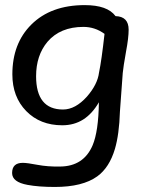

<svg xmlns="http://www.w3.org/2000/svg" viewBox="-20 -535 571 766"><path d="M469.7 -243.7 458.5 -90.3Q455.6 1 438.5 59.1Q416.5 133.3 368.2 168.5Q309.6 210.9 198.7 210.9Q133.8 210.9 89.8 202.6Q28.3 191.4 28.3 155.3Q28.3 114.7 70.8 114.7Q88.4 114.7 129.4 122.6Q170.4 130.4 220.2 129.4Q314 128.4 349.6 44.4Q373 -11.2 374.5 -127Q348.1 -81.1 311.8 -58.1Q275.4 -35.2 228.5 -35.2Q140.1 -35.2 84.7 -91.8Q29.3 -148.4 29.3 -238.3Q29.3 -361.8 105 -437Q183.1 -514.6 317.9 -514.6Q363.3 -514.6 394 -503.7Q424.8 -492.7 440.9 -470.7Q493.2 -469.2 493.2 -416.5Q493.2 -383.8 482.9 -329.6Q471.7 -266.6 469.7 -243.7ZM313 -427.7Q220.2 -427.7 169.4 -368.2Q124 -314 124 -231Q124 -164.6 150.9 -131.3Q177.7 -98.1 231.4 -98.1Q280.8 -98.1 327.1 -149.9Q369.1 -198.2 375 -245.1Q385.3 -294.4 397 -399.9Q377.4 -414.1 356.4 -420.9Q335.4 -427.7 313 -427.7Z"/></svg>

Font: Bharatayuddha
Style: Regular
Weight: 400
Designer: R.S. Wihananto
Foundry: R.S. Wihananto
Version: Version 2.0.1